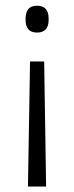

<svg xmlns="http://www.w3.org/2000/svg" viewBox="-20 -516 266 687"><path d="M138 -296 145 151.5H80L87.5 -296ZM112.5 -495.5Q133.5 -495.5 143.8 -483.8Q154 -472 154 -449.5V-444.5Q154 -423 143.8 -411.2Q133.5 -399.5 112.5 -399.5Q91.5 -399.5 81.5 -411.2Q71.5 -423 71.5 -444.5V-449.5Q71.5 -472 81.5 -483.8Q91.5 -495.5 112.5 -495.5Z"/></svg>

Font: Anek Bangla Light
Style: Regular
Weight: 300
Designer: Sulekha Rajkumar (Bangla), Yesha Goshar (Latin)
Foundry: Ek Type
Version: Version 1.003